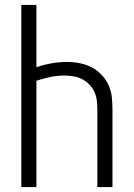

<svg xmlns="http://www.w3.org/2000/svg" viewBox="-20 -755 540 775"><path d="M66 0V-735H127V-484Q157 -494 188 -499.5Q219 -505 251 -505Q276 -505 301.5 -500Q327 -495 349.5 -483.5Q372 -472 390 -453Q408 -434 418.5 -410.5Q429 -387 431.5 -361.5Q434 -336 434 -310V0H373V-310Q373 -329 371 -347.5Q369 -366 361.5 -383Q354 -400 341 -413.5Q328 -427 311.5 -435.5Q295 -444 276.5 -447Q258 -450 239 -450Q211 -450 182.5 -444Q154 -438 127 -429V0Z"/></svg>

Font: Iosevka SS18 Light
Style: Regular
Weight: 300
Monospace: yes
Designer: Belleve Invis
Foundry: Belleve Invis
Version: Version 25.1.1; ttfautohint (v1.8.4)